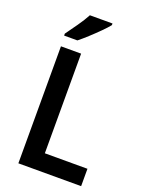

<svg xmlns="http://www.w3.org/2000/svg" viewBox="-171 -1020 835 1101"><g transform="rotate(20 246.5 -469.0)"><path d="M85 0V-714H208V-106H468V0ZM318 -928Q303 -909 275 -881Q247 -853 216.5 -825Q186 -797 162 -778H81V-790Q105 -823 133.5 -863.5Q162 -904 180 -938H318Z"/></g></svg>

Font: Noto Sans Malayalam SemiCondensed SemiBold
Style: Regular
Weight: 600
Width: 4
Designer: Jelle Bosma - Monotype Design Team
Foundry: Monotype Imaging Inc.
Version: Version 2.104; ttfautohint (v1.8.4.7-5d5b)